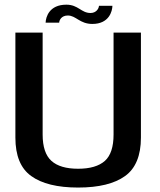

<svg xmlns="http://www.w3.org/2000/svg" viewBox="-20 -818 700 842"><path d="M322.5 4.5C413.5 4.5 482 -12.5 528.5 -46C574.5 -79 598 -135.5 598 -214.5V-675H478V-228C478 -174 465.5 -135.5 440 -112.5C414 -89.5 375 -78 322.5 -78C270 -78 231 -89.5 205.5 -112.5C180 -135.5 167 -174 167 -228V-675H47.5V-214.5C47.5 -135.5 70.5 -79 117 -46C163 -12.5 232 4.5 322.5 4.5ZM385 -713C459 -713 472.5 -769.5 473 -792.5H414C413.5 -780.5 402 -761 377 -761C336 -761 323.5 -797.5 271 -797.5C196 -797.5 181 -743.5 180 -718.5H239.5C240 -730.5 250 -750 277.5 -750C313.5 -750 329.5 -713 385 -713Z"/></svg>

Font: Anybody Medium
Style: Regular
Weight: 500
Designer: Tyler Finck
Foundry: Etcetera Type Company
Version: Version 1.110